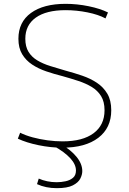

<svg xmlns="http://www.w3.org/2000/svg" viewBox="-20 -760 673 1001"><path d="M305 10Q244 10 181 -3Q118 -16 73 -37L85 -68Q113 -54 150 -44Q187 -34 227.5 -28.5Q268 -23 306 -23Q411 -23 468 -65.5Q525 -108 525 -185Q525 -230 507 -259Q489 -288 458.5 -306.5Q428 -325 388.5 -338Q349 -351 306 -363Q262 -374 221 -388Q180 -402 147.5 -423.5Q115 -445 95.5 -477.5Q76 -510 76 -558Q76 -645 141.5 -692.5Q207 -740 322 -740Q382 -740 442.5 -727.5Q503 -715 543 -695L530 -664Q493 -684 436 -695.5Q379 -707 322 -707Q221 -707 166.5 -668Q112 -629 112 -558Q112 -517 128.5 -490Q145 -463 174 -445.5Q203 -428 241 -416Q279 -404 321 -392Q366 -380 408.5 -365.5Q451 -351 485 -328.5Q519 -306 539.5 -271.5Q560 -237 560 -185Q560 -93 492.5 -41.5Q425 10 305 10ZM276 221Q219 221 173 200L182 171Q202 180 226 185Q250 190 275 190Q299 190 322 185Q345 180 360.5 167Q376 154 376 129Q376 97 346 64.5Q316 32 260 1L293 -12Q348 20 378.5 57Q409 94 409 132Q409 151 398.5 171.5Q388 192 359.5 206.5Q331 221 276 221Z"/></svg>

Font: M PLUS 2 ExtraLight
Style: Regular
Weight: 250
Designer: Coji Morishita
Foundry: UNDERFOREST DESIGN
Version: Version 1.001